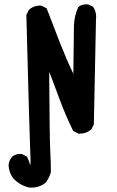

<svg xmlns="http://www.w3.org/2000/svg" viewBox="-20 -731 540 886"><path d="M119.1 33.2Q121.1 27.3 121.1 9.3Q121.1 -8.8 118.7 -58.1Q116.2 -107.4 101.6 -662.1L113.3 -685.5Q134.8 -705.1 162.1 -705.1Q166 -705.1 170.9 -705.1L195.3 -692.4Q227.5 -607.4 257.3 -531.7Q287.1 -456.1 318.4 -390.6L321.3 -615.2Q323.2 -658.2 340.8 -697.3L341.8 -699.2Q356.4 -710.9 377.9 -710.9Q380.9 -710.9 386.7 -710.9L410.2 -699.2Q423.8 -677.7 423.8 -653.3Q423.8 -646.5 422.9 -639.6L413.1 -157.2L401.4 -133.8Q377.9 -114.3 349.6 -114.3Q346.7 -114.3 341.8 -114.3L317.4 -127Q279.3 -206.1 254.4 -274.4Q229.5 -342.8 207 -399.4Q209 -79.1 211.9 -33.2Q214.8 12.7 214.8 62.5V63.5Q208 87.9 192.4 110.4Q164.1 134.8 125 134.8Q120.1 134.8 117.2 134.8Q73.2 126 41 91.8Q21.5 66.4 19.5 31.2Q21.5 8.8 36.1 -7.8Q50.8 -20.5 72.3 -20.5Q75.2 -20.5 81.1 -20.5L104.5 -7.8Q116.2 14.6 119.1 33.2Z"/></svg>

Font: JasonHandwriting2
Style: SemiBold
Weight: 600
Version: Version 1.04.7